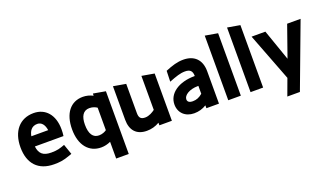

<svg xmlns="http://www.w3.org/2000/svg" viewBox="-82 -1322 3550 2080"><g transform="rotate(-20 1693.0 -282.0)"><path d="M325 7C381 7 429 4 507 -25L537 -36L496 -154C438 -133 411 -123 339 -123C244 -123 203 -162 193 -246H523C527 -281 528 -290 528 -323C528 -491 437 -591 302 -591C142 -591 43 -475 43 -290C43 -102 143 7 325 7ZM195 -363C204 -414 230 -467 300 -467C348 -467 380 -428 389 -363Z M976 -15V178H1121V-545L980 -570L979 -545C943 -564 903 -574 863 -574C723 -574 635 -466 635 -282C635 -99 726 10 867 10C905 10 942 1 976 -15ZM783 -282C783 -377 817 -435 889 -435C928 -435 959 -420 976 -408V-149C959 -137 928 -121 889 -121C820 -121 783 -175 783 -282Z M1393 10C1446 10 1493 -3 1539 -30V0H1683V-545L1539 -570V-178C1514 -159 1470 -132 1425 -132C1375 -132 1355 -153 1355 -208V-545L1211 -570V-183C1211 -62 1274 10 1393 10Z M1940 7C1991 7 2038 -6 2081 -33V0H2226V-374C2226 -508 2148 -580 2024 -580C1956 -580 1894 -561 1815 -528L1811 -404C1894 -436 1943 -454 1998 -454C2054 -454 2082 -432 2082 -371H2079C1896 -371 1769 -283 1769 -155C1769 -59 1838 7 1940 7ZM1909 -164C1909 -211 1978 -257 2075 -257H2082V-166C2046 -135 2012 -121 1969 -121C1942 -121 1909 -129 1909 -164Z M2333 0H2478V-720L2333 -745Z M2590 0H2735V-720L2590 -745Z M2948 181H3093L3371 -561H3216L3090 -203L2965 -561H2806L3018 -9Z"/></g></svg>

Font: All Genders v4
Style: Bold
Weight: 700
Designer: Rassam Alawdi
Foundry: Rassam Art
Version: Version 3.100;FEAKit 1.0